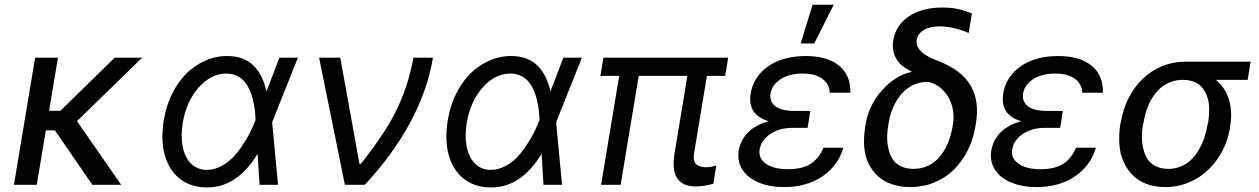

<svg xmlns="http://www.w3.org/2000/svg" viewBox="-20 -793 5403 824"><path d="M228.7 -545.5 190.7 -317.5H239.3L472.3 -545.5H590.2L310.4 -273.1L500 0H376.4L215.6 -233.7H176.8L137.8 0H39.8L130.7 -545.5Z M866.5 11.4Q797.9 10.7 751.2 -26.3Q704.5 -63.2 686.8 -128.9Q669 -194.6 683.2 -278.4Q692.8 -337.7 717.9 -388.8Q742.9 -440 778.4 -475.9Q813.9 -511.7 859.6 -532.1Q905.2 -552.6 954.5 -552.6Q991.8 -552.6 1021.1 -541.4Q1050.4 -530.2 1070.3 -509.2Q1090.2 -488.3 1103 -461.6Q1115.8 -435 1123.6 -400.6L1179 -545.5H1258.5L1149.1 -271.3L1148.1 -267.4L1173.3 0H1093.8L1085.6 -133.2Q997.2 13.1 866.5 11.4ZM1076.7 -278.1V-279.8Q1076 -296.2 1074.6 -311.4Q1073.2 -326.7 1069.2 -347.3Q1065.3 -367.9 1059.8 -385.1Q1054.3 -402.3 1044.7 -419.9Q1035.2 -437.5 1022.7 -449.8Q1010.3 -462 992 -469.6Q973.7 -477.3 951.7 -477.3Q885.7 -477.3 832.9 -417.8Q780.2 -358.3 764.2 -265.6Q755 -208.1 764.2 -162.5Q773.4 -116.8 800.4 -90.4Q827.4 -63.9 867.9 -63.9Q898.8 -63.9 928.3 -79.4Q957.7 -94.8 979.4 -117.2Q1001.1 -139.6 1021.1 -169.9Q1041.2 -200.3 1053.3 -224.6Q1065.3 -248.9 1075.3 -274.1Z M1460.2 0 1349.4 -545.5H1440.3L1522.7 -89.5H1528.4Q1584.9 -160.9 1624.1 -220.7Q1663.4 -280.5 1688.6 -335.6Q1713.8 -390.6 1728.3 -438.2Q1742.9 -485.8 1754.3 -545.5H1838.1Q1815.7 -408 1741.5 -269.2Q1667.3 -130.3 1545.5 0Z M2085.2 11.4Q2016.7 10.7 1970 -26.3Q1923.3 -63.2 1905.5 -128.9Q1887.8 -194.6 1902 -278.4Q1911.6 -337.7 1936.6 -388.8Q1961.6 -440 1997.2 -475.9Q2032.7 -511.7 2078.3 -532.1Q2123.9 -552.6 2173.3 -552.6Q2210.6 -552.6 2239.9 -541.4Q2269.2 -530.2 2289.1 -509.2Q2308.9 -488.3 2321.7 -461.6Q2334.5 -435 2342.3 -400.6L2397.7 -545.5H2477.3L2367.9 -271.3L2366.8 -267.4L2392 0H2312.5L2304.3 -133.2Q2215.9 13.1 2085.2 11.4ZM2295.5 -278.1V-279.8Q2294.7 -296.2 2293.3 -311.4Q2291.9 -326.7 2288 -347.3Q2284.1 -367.9 2278.6 -385.1Q2273.1 -402.3 2263.5 -419.9Q2253.9 -437.5 2241.5 -449.8Q2229 -462 2210.8 -469.6Q2192.5 -477.3 2170.5 -477.3Q2104.4 -477.3 2051.7 -417.8Q1998.9 -358.3 1983 -265.6Q1973.7 -208.1 1983 -162.5Q1992.2 -116.8 2019.2 -90.4Q2046.2 -63.9 2086.6 -63.9Q2117.5 -63.9 2147 -79.4Q2176.5 -94.8 2198.2 -117.2Q2219.8 -139.6 2239.9 -169.9Q2259.9 -200.3 2272 -224.6Q2284.1 -248.9 2294 -274.1Z M3105.1 -545.5 3092.3 -467.3H3013.8L2958.8 -134.9Q2955.6 -116.8 2959 -104.2Q2962.4 -91.6 2970.9 -85.8Q2979.4 -79.9 2988.6 -77.6Q2997.9 -75.3 3009.9 -75.3Q3029.1 -75.3 3054 -82.4L3041.2 -4.3Q2999.6 7.1 2965.9 7.1Q2851.9 7.1 2875 -134.9L2930 -467.3H2721.2L2643.5 0H2559.7L2637.4 -467.3H2556.8L2569.6 -545.5Z M3448.9 -261.4H3448.5L3446 -244.3H3380.7Q3324.6 -244.3 3285.7 -217.9Q3246.8 -191.4 3240.1 -152Q3234 -113.6 3267.4 -90.2Q3300.8 -66.8 3362.2 -66.8Q3421.5 -66.8 3457.7 -89.1Q3494 -111.5 3514.2 -159.1H3599.4Q3577.1 -81.7 3509.2 -35.9Q3441.4 9.9 3345.2 9.9Q3282.7 9.9 3235.6 -9.8Q3188.6 -29.5 3165.8 -65.5Q3143.1 -101.6 3150.6 -147.7Q3153.1 -162.3 3158.2 -175.8Q3163.4 -189.3 3173.3 -204.2Q3183.2 -219.1 3197.1 -231.4Q3210.9 -243.6 3232.1 -254.8Q3253.2 -266 3279.1 -272.7Q3186.8 -300.1 3201.7 -392Q3210.2 -441.8 3242.5 -478.2Q3274.9 -514.6 3325.1 -533.6Q3375.4 -552.6 3437.5 -552.6Q3530.5 -552.6 3581.1 -511Q3631.7 -469.5 3629.3 -394.9H3541.2Q3539.4 -432.9 3508.9 -455.1Q3478.3 -477.3 3424.7 -477.3Q3368.6 -477.3 3331.1 -453.8Q3293.7 -430.4 3286.9 -392Q3281.6 -356.9 3307.9 -336.8Q3334.2 -316.8 3392 -316.8H3457.4ZM3416.2 -606.5 3467.3 -772.7H3558.2L3474.4 -606.5Z M3813.9 -621.4Q3824.6 -685 3880.7 -722.8Q3936.8 -760.7 4023.4 -760.7Q4060.4 -760.7 4089.7 -754.6Q4119 -748.6 4151.3 -735.1L4137.1 -651.3Q4071.4 -679.7 4011.4 -679.7Q3969.8 -679.7 3944.2 -663.9Q3918.7 -648.1 3914.1 -622.2Q3912.3 -611.5 3915 -601.4Q3917.6 -591.3 3926.7 -579.4Q3935.7 -567.5 3956 -555Q3976.2 -542.6 4006.4 -531.2Q4106.9 -492.9 4146 -425.2Q4185 -357.6 4167.6 -258.5L4165.5 -246.4Q4155.9 -191.8 4131.7 -144.9Q4107.6 -98 4072.3 -63.6Q4036.9 -29.1 3989.2 -9.6Q3941.4 9.9 3887.1 9.9Q3842.7 9.9 3806.6 -2.7Q3770.6 -15.3 3746.4 -38Q3722.3 -60.7 3707 -92.5Q3691.8 -124.3 3688.9 -163Q3686.1 -201.7 3692.5 -245.7L3694.6 -258.5Q3708.5 -342 3764.9 -405Q3821.4 -468 3890.6 -484.4L3891.3 -487.2Q3847.7 -505.7 3826.9 -540.3Q3806.1 -574.9 3813.9 -621.4ZM3792.6 -258.5 3791.2 -248.6Q3784.8 -211.6 3788.7 -178.8Q3792.6 -146 3804.2 -121.4Q3815.7 -96.9 3840.2 -82.6Q3864.7 -68.2 3899.9 -68.2Q3934.7 -68.2 3963.8 -82Q3992.9 -95.9 4013.3 -120.6Q4033.7 -145.2 4047.2 -176.8Q4060.7 -208.5 4067.5 -246.4L4069.6 -258.5Q4076.7 -298.3 4066.4 -337Q4056.1 -375.7 4028.6 -404.7Q4001.1 -433.6 3961.6 -441.8Q3926.5 -441.8 3896.8 -427Q3867.2 -412.3 3846.2 -386.9Q3825.3 -361.5 3811.6 -328.8Q3797.9 -296.2 3792.6 -258.5Z M4532.7 -261.4H4532.3L4529.8 -244.3H4464.5Q4408.4 -244.3 4369.5 -217.9Q4330.6 -191.4 4323.9 -152Q4317.8 -113.6 4351.2 -90.2Q4384.6 -66.8 4446 -66.8Q4505.3 -66.8 4541.5 -89.1Q4577.8 -111.5 4598 -159.1H4683.2Q4660.9 -81.7 4593 -35.9Q4525.2 9.9 4429 9.9Q4366.5 9.9 4319.4 -9.8Q4272.4 -29.5 4249.6 -65.5Q4226.9 -101.6 4234.4 -147.7Q4236.9 -162.3 4242 -175.8Q4247.2 -189.3 4257.1 -204.2Q4267 -219.1 4280.9 -231.4Q4294.7 -243.6 4315.9 -254.8Q4337 -266 4362.9 -272.7Q4270.6 -300.1 4285.5 -392Q4294 -441.8 4326.3 -478.2Q4358.7 -514.6 4408.9 -533.6Q4459.2 -552.6 4521.3 -552.6Q4614.3 -552.6 4665 -511Q4715.6 -469.5 4713.1 -394.9H4625Q4623.2 -432.9 4592.7 -455.1Q4562.1 -477.3 4508.5 -477.3Q4452.4 -477.3 4415 -453.8Q4377.5 -430.4 4370.7 -392Q4365.4 -356.9 4391.7 -336.8Q4418 -316.8 4475.9 -316.8H4541.2Z M4787.6 -258.5 4790.5 -269.9Q4799.4 -324.6 4823.5 -372Q4847.7 -419.4 4883.2 -454Q4918.7 -488.6 4966.6 -508.5Q5014.6 -528.4 5068.9 -528.4H5347.3L5334.5 -450.3H5198.2Q5237.9 -418 5254.1 -365.9Q5270.2 -313.9 5259.2 -248.6L5257.8 -238.6Q5249.6 -190.3 5226.2 -145.8Q5202.8 -101.2 5167.6 -66.4Q5132.5 -31.6 5083.8 -10.8Q5035.2 9.9 4980.8 9.9Q4936.8 9.9 4901.1 -3.4Q4865.4 -16.7 4841.4 -40.8Q4817.5 -65 4802.2 -98.4Q4786.9 -131.7 4784.1 -172.2Q4781.2 -212.7 4787.6 -258.5ZM4888.5 -269.9 4885.7 -258.5Q4878.2 -220.2 4881.6 -185.7Q4884.9 -151.3 4896.5 -125Q4908 -98.7 4933.1 -83.5Q4958.1 -68.2 4993.6 -68.2Q5021.7 -68.2 5046.5 -78.1Q5071.4 -88.1 5090 -105.6Q5108.7 -123.2 5123.4 -147.4Q5138.1 -171.5 5147.7 -199.4Q5157.3 -227.3 5162.6 -258.5L5165.5 -269.9Q5169.4 -299 5169.4 -325.6Q5169.4 -352.3 5161.9 -375Q5154.5 -397.7 5141.5 -414.6Q5128.6 -431.5 5106.7 -440.9Q5084.9 -450.3 5056.1 -450.3Q5028.1 -450.3 5003.2 -440.7Q4978.3 -431.1 4959.7 -414.6Q4941.1 -398.1 4926.5 -375.2Q4911.9 -352.3 4902.5 -325.8Q4893.1 -299.4 4888.5 -269.9Z"/></svg>

Font: Karasuma Gothic
Style: Italic
Weight: 400
Italic angle: -9.39999°
Designer: Rasmus Andersson / Ryoko Nishizuka
Foundry: Genbu
Version: Version 1.00